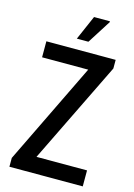

<svg xmlns="http://www.w3.org/2000/svg" viewBox="-130 -942 705 1009"><g transform="rotate(15 222.5 -437.5)"><path d="M26 0V-48L294 -600H43V-687H420V-640L150 -87H425V0ZM194 -742 252 -875H338L339 -871L257 -742Z"/></g></svg>

Font: Archivo ExtraCondensed Medium
Style: Regular
Weight: 500
Width: 2
Designer: Hector Gatti
Foundry: Omnibus-Type
Version: Version 2.001